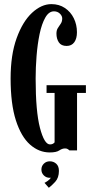

<svg xmlns="http://www.w3.org/2000/svg" viewBox="-20 -730 456 932"><path d="M221.5 10Q169 10 125.8 -28.2Q82.5 -66.5 57 -146Q31.5 -225.5 31.5 -349Q31.5 -464 60.8 -544.8Q90 -625.5 135.5 -667.8Q181 -710 229.5 -710Q267 -710 295 -691.2Q323 -672.5 338.2 -641.5Q353.5 -610.5 353.5 -573.5Q353.5 -542.5 340.5 -524.8Q327.5 -507 303.5 -507Q277 -507 265.5 -524.5Q254 -542 254 -567Q254 -583.5 261 -594.2Q268 -605 275 -615.2Q282 -625.5 282 -640.5Q282 -653 270.5 -664Q259 -675 242 -675Q217 -675 199.8 -644.5Q182.5 -614 172.2 -564.8Q162 -515.5 157.5 -458.5Q153 -401.5 153 -349Q153 -189.5 174 -109.2Q195 -29 222.5 -29Q231 -29 236.5 -32Q242 -35 245 -39V-279H206V-316.5H397V-279H354V0H317Q316 -1.5 310.2 -5.5Q304.5 -9.5 296 -9.5Q282 -9.5 267.8 0.2Q253.5 10 221.5 10ZM217 181.5 196 157.5Q201 155.5 212 147.8Q223 140 226.5 132.5Q225 133 221 133Q204.5 133 192.8 121.5Q181 110 181 93Q181 76 192.8 64.5Q204.5 53 221.5 53Q240 53 253 64.8Q266 76.5 266 99.5Q266 133 247.8 152.8Q229.5 172.5 217 181.5Z"/></svg>

Font: Imbue 10pt
Style: Bold
Weight: 700
Designer: Tyler Finck
Foundry: Etcetera Type Company
Version: Version 1.102; ttfautohint (v1.8.3)